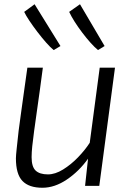

<svg xmlns="http://www.w3.org/2000/svg" viewBox="-20 -876 613 905"><path d="M180 9Q116.5 9 85.8 -23Q55 -55 55 -130Q55 -142 59 -178.8Q63 -215.5 68 -261Q72.5 -296.5 78.8 -341Q85 -385.5 92.5 -439.5Q100 -493.5 109 -557H182Q174 -496.5 167.8 -451Q161.5 -405.5 156.8 -372.5Q152 -339.5 149 -317Q146 -294.5 144 -280.8Q142 -267 141 -260Q135 -216 132 -186.5Q129 -157 129 -135Q129 -90 148 -72Q167 -54 206 -54Q240 -54 277.2 -77Q314.5 -100 347.8 -134.5Q381 -169 403 -203L450 -557H522L448 0H381L395 -128Q353 -69 295.5 -30Q238 9 180 9ZM265 -659 233 -640Q218 -652 197.5 -675.2Q177 -698.5 156 -726Q135 -753.5 118.2 -778.8Q101.5 -804 94 -820L143 -856ZM473 -659 442 -640Q426 -653 406.8 -674.5Q387.5 -696 368 -721.8Q348.5 -747.5 332.2 -773Q316 -798.5 306 -820L357 -856Z"/></svg>

Font: Merriweather Sans Variable Regular
Style: Italic
Weight: 300
Italic angle: -8°
Designer: Eben Sorkin
Foundry: Eben Sorkin
Version: Version 2.001